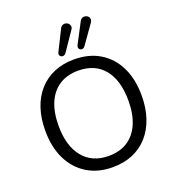

<svg xmlns="http://www.w3.org/2000/svg" viewBox="-166 -1074 1100 1211"><g transform="rotate(-20 384.0 -468.5)"><path d="M383.9 9Q285.5 9 212.8 -35.5Q140 -80 100.2 -161.2Q60.5 -242.5 60.5 -352.9Q60.5 -436.5 83 -503Q105.5 -569.5 147.8 -616.5Q190 -663.5 249.8 -688.8Q309.5 -714 384.1 -714Q483.5 -714 556.2 -670Q629 -626 668.5 -545.2Q708 -464.5 708 -354.1Q708 -270.5 685.2 -203.5Q662.5 -136.5 620.2 -89Q578 -41.5 518.2 -16.2Q458.5 9 383.9 9ZM383.9 -66.5Q458.4 -66.5 510.7 -100.2Q563 -134 590.8 -198.2Q618.5 -262.5 618.5 -353Q618.5 -489 557.5 -563.8Q496.5 -638.5 384 -638.5Q310.5 -638.5 257.9 -604.9Q205.3 -571.4 177.6 -507.4Q150 -443.5 150 -353.1Q150 -218 211.5 -142.2Q273 -66.5 383.9 -66.5ZM347.5 -769.5Q340.5 -760 331.8 -758Q323 -756 315.5 -759.8Q308 -763.5 305.2 -771.8Q302.5 -780 307.5 -790L375 -925Q381.5 -938.5 392 -943Q402.5 -947.5 413.2 -945Q424 -942.5 431.2 -935.2Q438.5 -928 440 -917.2Q441.5 -906.5 432.5 -894ZM474 -768Q467 -759 458.5 -757.5Q450 -756 442.8 -760.2Q435.5 -764.5 433.5 -772.8Q431.5 -781 436.5 -791L507 -925.5Q514 -939 524.5 -943.2Q535 -947.5 545.5 -945Q556 -942.5 563 -935.2Q570 -928 571 -917.2Q572 -906.5 563 -894Z"/></g></svg>

Font: Nunito ExtraLight
Style: Regular
Weight: 200
Designer: Vernon Adams
Foundry: Vernon Adams
Version: Version 3.602;April 4, 2023;FontCreator 14.0.0.2856 64-bit